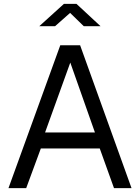

<svg xmlns="http://www.w3.org/2000/svg" viewBox="-20 -977 724 997"><path d="M116 0 192 -206H498L572 0H663L396 -742H293L24 0ZM345 -652 473 -289H214ZM502 -841 377 -957H312L184 -841H266L344 -910L415 -841Z"/></svg>

Font: Cheyenne Sans
Style: Regular
Weight: 400
Designer: The Public Sans project authors (U.S. Web Design System), Libre Franklin designed by Pablo Impallari and Rodrigo Fuenzal
Foundry: The Cheyenne Sans Project Authors
Version: Version 2.007